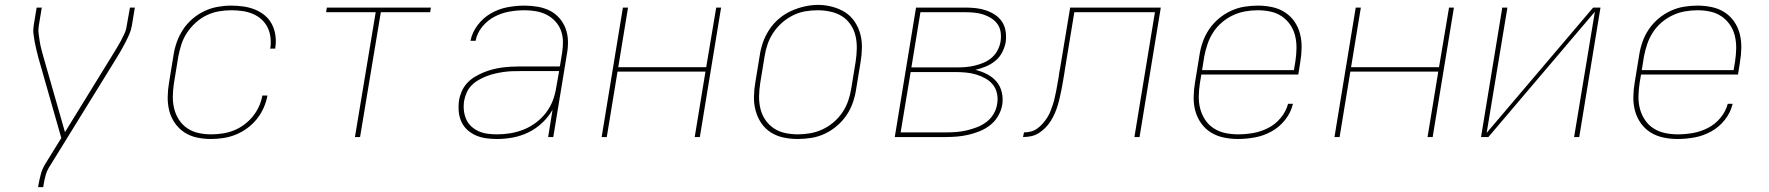

<svg xmlns="http://www.w3.org/2000/svg" viewBox="-20 -561 7240 786"><path d="M136 205 137 198Q141 175 147 152.5Q153 130 166 109L231 4L137 -325Q133 -341 129 -357Q125 -373 122 -389.5Q119 -406 117 -422.5Q115 -439 118 -457L130 -530H151L139 -457Q136 -440 138 -424Q140 -408 142.5 -392Q145 -376 149 -361Q153 -346 157 -331L246 -20L440 -335Q449 -350 458 -364.5Q467 -379 475 -394Q483 -409 490 -424.5Q497 -440 499 -457L512 -530H532L520 -457Q517 -439 510 -422.5Q503 -406 494.5 -389.5Q486 -373 477 -357Q468 -341 458 -325L184 119Q172 137 166.5 157.5Q161 178 158 198L157 205Z M844 8Q814 8 786 2Q758 -4 735 -19Q712 -34 696 -57Q680 -80 673 -107.5Q666 -135 666.5 -164.5Q667 -194 672 -223L690 -333Q694 -361 703.5 -388Q713 -415 729 -439.5Q745 -464 767.5 -483.5Q790 -503 816.5 -515.5Q843 -528 871 -533Q899 -538 926 -538Q952 -538 976.5 -534.5Q1001 -531 1023.5 -522Q1046 -513 1064 -498Q1082 -483 1093 -462Q1104 -441 1107.5 -416Q1111 -391 1107 -366Q1107 -365 1107 -364Q1107 -363 1107 -362H1086Q1086 -363 1086 -364Q1086 -365 1087 -366Q1090 -388 1087 -410Q1084 -432 1074.5 -450.5Q1065 -469 1049 -483Q1033 -497 1013 -505Q993 -513 971 -516Q949 -519 926 -519Q901 -519 875.5 -514.5Q850 -510 826 -498.5Q802 -487 781.5 -468.5Q761 -450 746 -427.5Q731 -405 723 -380.5Q715 -356 710 -330L692 -220Q688 -194 687.5 -167.5Q687 -141 693 -116.5Q699 -92 712.5 -71Q726 -50 746.5 -36Q767 -22 792.5 -16.5Q818 -11 844 -11Q867 -11 890.5 -14.5Q914 -18 936 -26.5Q958 -35 978.5 -50Q999 -65 1014.5 -84Q1030 -103 1040 -125Q1050 -147 1054 -170H1075Q1070 -144 1059.5 -120Q1049 -96 1032 -74.5Q1015 -53 992.5 -36.5Q970 -20 945.5 -10Q921 0 895 4Q869 8 844 8Z M1433 0 1518 -511H1315L1318 -530H1744L1741 -511H1539L1454 0Z M2015 8Q1992 8 1970 5Q1948 2 1928.5 -6.5Q1909 -15 1893.5 -29Q1878 -43 1869 -62.5Q1860 -82 1858 -104Q1856 -126 1859 -149Q1862 -168 1870 -186.5Q1878 -205 1891.5 -220Q1905 -235 1923 -246Q1941 -257 1959.5 -264.5Q1978 -272 1997 -277Q2016 -282 2035 -284.5Q2054 -287 2073.5 -288Q2093 -289 2112 -289H2272L2281 -344Q2285 -368 2284.5 -392Q2284 -416 2276 -437Q2268 -458 2252.5 -474.5Q2237 -491 2217 -501Q2197 -511 2174 -515Q2151 -519 2127 -519Q2096 -519 2065 -513.5Q2034 -508 2005 -493Q1976 -478 1954.5 -452Q1933 -426 1927 -394H1906Q1913 -429 1936 -459Q1959 -489 1991 -507Q2023 -525 2058 -531.5Q2093 -538 2127 -538Q2154 -538 2180.5 -533.5Q2207 -529 2229.5 -518Q2252 -507 2269 -488Q2286 -469 2295 -445.5Q2304 -422 2305 -395Q2306 -368 2301 -341L2245 0H2224L2242 -112Q2226 -83 2200 -58.5Q2174 -34 2143 -19Q2112 -4 2079.5 2Q2047 8 2015 8ZM2015 -11Q2042 -11 2069.5 -15.5Q2097 -20 2123.5 -30.5Q2150 -41 2174 -59Q2198 -77 2215.5 -100Q2233 -123 2243 -149.5Q2253 -176 2257 -203L2269 -270H2112Q2094 -270 2077 -269.5Q2060 -269 2042.5 -266.5Q2025 -264 2007.5 -260Q1990 -256 1973 -249.5Q1956 -243 1940 -234Q1924 -225 1911 -212Q1898 -199 1890.5 -182Q1883 -165 1880 -148Q1877 -128 1879 -109Q1881 -90 1888.5 -73Q1896 -56 1909.5 -43.5Q1923 -31 1940 -23.5Q1957 -16 1976.5 -13.5Q1996 -11 2015 -11Z M2443 0 2530 -530H2551L2511 -286H2871L2912 -530H2932L2845 0H2824L2868 -268H2508L2464 0Z M3246 8Q3216 8 3187.5 2Q3159 -4 3135.5 -19Q3112 -34 3096.5 -57Q3081 -80 3073.5 -107.5Q3066 -135 3066.5 -164.5Q3067 -194 3072 -223L3090 -333Q3094 -361 3103.5 -388Q3113 -415 3129.5 -440Q3146 -465 3169 -484.5Q3192 -504 3218.5 -516Q3245 -528 3273.5 -534.5Q3302 -541 3329 -541Q3358 -541 3386.5 -533.5Q3415 -526 3438.5 -511.5Q3462 -497 3478 -473.5Q3494 -450 3501.5 -423Q3509 -396 3508.5 -366Q3508 -336 3503 -307L3485 -197Q3481 -169 3471.5 -141.5Q3462 -114 3445.5 -89.5Q3429 -65 3406 -45.5Q3383 -26 3356.5 -13.5Q3330 -1 3301.5 3.5Q3273 8 3246 8ZM3246 -11Q3271 -11 3297 -15.5Q3323 -20 3347.5 -31.5Q3372 -43 3393 -61Q3414 -79 3429 -101.5Q3444 -124 3452.5 -149Q3461 -174 3465 -200L3483 -310Q3487 -336 3487.5 -363Q3488 -390 3482 -415Q3476 -440 3461.5 -461Q3447 -482 3426 -495Q3405 -508 3379 -513.5Q3353 -519 3327 -519Q3301 -519 3275.5 -514.5Q3250 -510 3226 -498Q3202 -486 3181.5 -468Q3161 -450 3146 -427.5Q3131 -405 3122.5 -380.5Q3114 -356 3110 -330L3092 -220Q3088 -194 3087.5 -167.5Q3087 -141 3093 -116Q3099 -91 3113 -70.5Q3127 -50 3147.5 -36Q3168 -22 3194 -16.5Q3220 -11 3246 -11Z M3643 0 3730 -530H3933Q3955 -530 3976.5 -527.5Q3998 -525 4018 -518Q4038 -511 4055 -499.5Q4072 -488 4083 -470.5Q4094 -453 4097 -431.5Q4100 -410 4097 -388Q4093 -367 4082.5 -346.5Q4072 -326 4054 -311.5Q4036 -297 4015 -288.5Q3994 -280 3973 -275Q3998 -269 4020.5 -257.5Q4043 -246 4059 -227.5Q4075 -209 4081 -183.5Q4087 -158 4083 -132Q4079 -109 4066.5 -87Q4054 -65 4034.5 -49.5Q4015 -34 3992 -24.5Q3969 -15 3945.5 -9.5Q3922 -4 3898.5 -2Q3875 0 3852 0ZM3711 -285H3897Q3915 -285 3933.5 -286.5Q3952 -288 3970.5 -292.5Q3989 -297 4007 -304.5Q4025 -312 4040 -325Q4055 -338 4064 -355.5Q4073 -373 4076 -391Q4079 -410 4076.5 -428.5Q4074 -447 4064 -461.5Q4054 -476 4038.5 -486Q4023 -496 4006 -501.5Q3989 -507 3970.5 -509Q3952 -511 3933 -511H3748ZM3667 -19H3852Q3873 -19 3894 -20.5Q3915 -22 3936.5 -27Q3958 -32 3979 -40Q4000 -48 4018 -61.5Q4036 -75 4047.5 -94.5Q4059 -114 4062 -135Q4066 -157 4061.5 -178Q4057 -199 4044.5 -214.5Q4032 -230 4014 -240Q3996 -250 3976 -256Q3956 -262 3934.5 -264Q3913 -266 3892 -266H3708Z M4168 0 4172 -19Q4186 -19 4200 -22.5Q4214 -26 4226.5 -35Q4239 -44 4249 -55.5Q4259 -67 4267 -79.5Q4275 -92 4280.5 -106Q4286 -120 4290.5 -134Q4295 -148 4298 -162Q4301 -176 4304 -190Q4307 -204 4309 -218Q4311 -232 4314 -246Q4315 -255 4316.5 -264.5Q4318 -274 4320 -283L4361 -530H4732L4645 0H4624L4708 -511H4378L4340 -280Q4339 -275 4338.5 -270Q4338 -265 4337 -260Q4334 -244 4331.5 -227.5Q4329 -211 4325.5 -194.5Q4322 -178 4318.5 -162Q4315 -146 4310 -129.5Q4305 -113 4298 -97Q4291 -81 4282 -66.5Q4273 -52 4260.5 -39Q4248 -26 4233 -16.5Q4218 -7 4201.5 -3.5Q4185 0 4168 0Z M5048 8Q5018 8 4989.5 2Q4961 -4 4937.5 -18.5Q4914 -33 4897.5 -56Q4881 -79 4873.5 -106.5Q4866 -134 4866.5 -164Q4867 -194 4872 -223L4890 -333Q4894 -361 4903.5 -388.5Q4913 -416 4929.5 -440.5Q4946 -465 4969 -484.5Q4992 -504 5019 -516.5Q5046 -529 5074 -533.5Q5102 -538 5130 -538Q5159 -538 5187.5 -532Q5216 -526 5239.5 -511Q5263 -496 5279 -473Q5295 -450 5302 -422.5Q5309 -395 5308.5 -365.5Q5308 -336 5303 -307L5295 -256H4898L4892 -220Q4888 -194 4887.5 -167Q4887 -140 4893.5 -115.5Q4900 -91 4914 -70Q4928 -49 4949 -35.5Q4970 -22 4995.5 -16.5Q5021 -11 5048 -11Q5079 -11 5110.5 -16.5Q5142 -22 5171.5 -37Q5201 -52 5223 -78.5Q5245 -105 5253 -136H5273Q5265 -101 5241.5 -71Q5218 -41 5185.5 -23Q5153 -5 5117.5 1.5Q5082 8 5048 8ZM4901 -274H5277L5283 -310Q5287 -336 5287.5 -362.5Q5288 -389 5282 -414Q5276 -439 5262 -459.5Q5248 -480 5227.5 -494Q5207 -508 5181.5 -513.5Q5156 -519 5129 -519Q5104 -519 5078 -514.5Q5052 -510 5027.5 -498.5Q5003 -487 4982 -469Q4961 -451 4946.5 -428.5Q4932 -406 4923.5 -381Q4915 -356 4910 -330Z M5443 0 5530 -530H5551L5511 -286H5871L5912 -530H5932L5845 0H5824L5868 -268H5508L5464 0Z M6043 0 6130 -530H6151L6066 -17L6502 -530H6532L6445 0H6424L6509 -513L6073 0Z M6848 8Q6818 8 6789.5 2Q6761 -4 6737.5 -18.5Q6714 -33 6697.5 -56Q6681 -79 6673.5 -106.5Q6666 -134 6666.5 -164Q6667 -194 6672 -223L6690 -333Q6694 -361 6703.5 -388.5Q6713 -416 6729.5 -440.5Q6746 -465 6769 -484.5Q6792 -504 6819 -516.5Q6846 -529 6874 -533.5Q6902 -538 6930 -538Q6959 -538 6987.5 -532Q7016 -526 7039.5 -511Q7063 -496 7079 -473Q7095 -450 7102 -422.5Q7109 -395 7108.5 -365.5Q7108 -336 7103 -307L7095 -256H6698L6692 -220Q6688 -194 6687.5 -167Q6687 -140 6693.5 -115.5Q6700 -91 6714 -70Q6728 -49 6749 -35.5Q6770 -22 6795.5 -16.5Q6821 -11 6848 -11Q6879 -11 6910.5 -16.5Q6942 -22 6971.5 -37Q7001 -52 7023 -78.5Q7045 -105 7053 -136H7073Q7065 -101 7041.5 -71Q7018 -41 6985.5 -23Q6953 -5 6917.5 1.5Q6882 8 6848 8ZM6701 -274H7077L7083 -310Q7087 -336 7087.5 -362.5Q7088 -389 7082 -414Q7076 -439 7062 -459.5Q7048 -480 7027.5 -494Q7007 -508 6981.5 -513.5Q6956 -519 6929 -519Q6904 -519 6878 -514.5Q6852 -510 6827.5 -498.5Q6803 -487 6782 -469Q6761 -451 6746.5 -428.5Q6732 -406 6723.5 -381Q6715 -356 6710 -330Z"/></svg>

Font: Iosevka Curly ThExObl
Style: Regular
Weight: 100
Width: 7
Italic angle: -9°
Monospace: yes
Designer: Belleve Invis
Foundry: Belleve Invis
Version: Version 11.1.0; ttfautohint (v1.8.3)